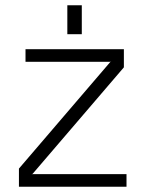

<svg xmlns="http://www.w3.org/2000/svg" viewBox="-20 -710 558 730"><path d="M236 -580V-690H291V-580ZM52 0V-69L399 -474L403 -475H77V-523H451V-454L104 -49L100 -48H461V0Z"/></svg>

Font: Tomorrow Light
Style: Regular
Weight: 300
Designer: Tony de Marco, Monica Rizzolli
Foundry: Just in Type
Version: Version 2.002